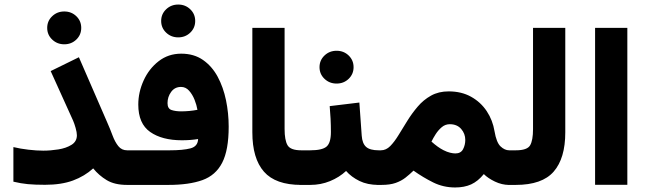

<svg xmlns="http://www.w3.org/2000/svg" viewBox="-20 -809 2830 840"><path d="M186.5 -687Q186.5 -717.3 208.3 -738Q230 -758.8 261.2 -758.8Q292.5 -758.8 314 -738Q335.4 -717.3 335.4 -687Q335.4 -656.7 314 -636Q292.5 -615.2 261.2 -615.2Q230 -615.2 208.3 -636Q186.5 -656.7 186.5 -687ZM316.4 -217.3Q316.4 -229.5 310.8 -249.3Q305.2 -269 299.8 -281.2L201.7 -498L325.2 -558.6L448.7 -274.4Q461.9 -244.6 472.4 -216.3Q482.9 -188 497.6 -169.7Q512.2 -151.4 536.1 -151.4H556.6V0H536.1Q481.4 0 447 -20.8Q412.6 -41.5 387.7 -72.3Q350.1 -38.1 299.3 -19.3Q248.5 -0.5 176.8 -0.5Q132.3 -0.5 101.8 -3.4Q71.3 -6.3 38.6 -14.2V-165.5Q68.8 -158.2 104.2 -154.1Q139.6 -149.9 169.4 -149.9Q201.2 -149.9 235.1 -155.3Q269 -160.6 292.7 -175.3Q316.4 -189.9 316.4 -217.3Z M685.1 -717.3Q685.1 -747.6 706.8 -768.3Q728.5 -789.1 759.8 -789.1Q791 -789.1 812.5 -768.3Q834 -747.6 834 -717.3Q834 -687 812.5 -666.3Q791 -645.5 759.8 -645.5Q728.5 -645.5 706.8 -666.3Q685.1 -687 685.1 -717.3ZM722.7 -151.4Q780.8 -151.4 813.2 -159.9Q845.7 -168.5 846.7 -200.7Q813 -195.3 775.9 -195.3Q689 -195.3 637 -231.7Q585 -268.1 585 -351.6Q585 -405.3 608.2 -456.5Q631.3 -507.8 673.8 -541Q716.3 -574.2 772.9 -574.2Q828.6 -574.2 868.2 -546.6Q907.7 -519 932.4 -473.1Q957 -427.2 968.8 -370.4Q980.5 -313.5 980.5 -254.9Q980.5 -152.3 952.1 -97.2Q923.8 -42 865.5 -21Q807.1 0 716.8 0H537.1V-151.4ZM772 -321.8Q790 -321.8 808.3 -323.5Q826.7 -325.2 843.8 -328.6Q840.3 -349.6 831.1 -372.8Q821.8 -396 807.1 -412.4Q792.5 -428.7 772 -428.7Q744.6 -428.7 728.8 -407Q712.9 -385.3 712.9 -357.9Q712.9 -333.5 730.7 -327.6Q748.5 -321.8 772 -321.8Z M1084 -687H1225.1V-244.6Q1225.1 -195.8 1238 -173.6Q1251 -151.4 1297.9 -151.4H1310.1V0H1297.9Q1185.5 0 1134.8 -57.9Q1084 -115.7 1084 -230.5Z M1422.4 -344.7 1552.2 -360.4 1562.5 -215.8Q1564.9 -181.2 1581.8 -166.3Q1598.6 -151.4 1636.7 -151.4H1647V0H1635.7Q1587.9 0 1552.5 -17.3Q1517.1 -34.7 1494.1 -61Q1464.4 -33.2 1423.8 -16.6Q1383.3 0 1337.4 0H1290.5V-151.4H1337.4Q1389.6 -151.4 1408.7 -167.7Q1427.7 -184.1 1427.7 -231.4Q1427.7 -260.7 1426.3 -289.3Q1424.8 -317.9 1422.4 -344.7ZM1377.9 -515.1Q1377.9 -545.4 1399.7 -566.2Q1421.4 -586.9 1452.6 -586.9Q1483.9 -586.9 1505.4 -566.2Q1526.9 -545.4 1526.9 -515.1Q1526.9 -484.9 1505.4 -464.1Q1483.9 -443.4 1452.6 -443.4Q1421.4 -443.4 1399.7 -464.1Q1377.9 -484.9 1377.9 -515.1Z M1648.9 0H1627.4L1627.9 -151.4H1646.5Q1668.9 -151.4 1687.3 -169.9Q1705.6 -188.5 1723.6 -218Q1741.7 -247.6 1762 -280.3Q1782.2 -313 1807.4 -342.5Q1832.5 -372.1 1865.7 -390.6Q1898.9 -409.2 1942.9 -409.2Q1999 -409.2 2041 -385.7Q2083 -362.3 2109.4 -322.8Q2135.7 -283.2 2143.6 -234.4Q2151.9 -185.5 2169.9 -168.5Q2188 -151.4 2207.5 -151.4H2220.2V0H2207Q2175.8 0 2145.3 -14.6Q2114.7 -29.3 2096.7 -47.4Q2071.3 -16.1 2041.5 -2.4Q2011.7 11.2 1971.2 11.2Q1919.9 11.2 1875.5 -10.7Q1831.1 -32.7 1789.1 -62.5Q1772 -45.9 1753.9 -31.7Q1735.8 -17.6 1711.2 -8.8Q1686.5 0 1648.9 0ZM1947.8 -265.6Q1928.2 -265.6 1912.8 -252.7Q1897.5 -239.7 1886.2 -222.2Q1875 -204.6 1867.7 -189.5Q1896 -164.1 1920.4 -151.9Q1936 -144 1949.2 -140.9Q1962.4 -137.7 1972.2 -137.7Q1996.1 -137.7 2005.9 -156.2Q2015.6 -174.8 2015.6 -196.8Q2015.6 -224.1 1997.6 -244.9Q1979.5 -265.6 1947.8 -265.6Z M2200.7 -151.4H2236.8Q2286.6 -151.4 2299.3 -173.3Q2312 -195.3 2312 -244.1V-687H2453.1V-230Q2453.1 -116.2 2402.3 -58.1Q2351.6 0 2236.3 0H2200.7Z M2724.6 -687V-0.5H2583.5V-687Z"/></svg>

Font: Vazirmatn RD UI Black
Style: Regular
Weight: 900
Designer: Saber Rastikerdar
Foundry: Saber Rastikerdar
Version: Version 33.003